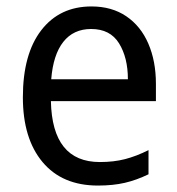

<svg xmlns="http://www.w3.org/2000/svg" viewBox="-20 -566 550 596"><path d="M264 -546Q327 -546 372 -515.5Q417 -485 440.5 -430.5Q464 -376 464 -306V-252H138Q142 -63 290 -63Q333 -63 368 -72Q403 -81 441 -100V-25Q404 -7 367.5 1.5Q331 10 284 10Q173 10 112 -63Q51 -136 51 -264Q51 -398 108 -472Q165 -546 264 -546ZM263 -476Q208 -476 176.5 -436Q145 -396 139 -320H377Q377 -387 349.5 -431.5Q322 -476 263 -476Z"/></svg>

Font: Noto Sans Sinhala UI SemiCondensed
Style: Regular
Weight: 400
Width: 4
Designer: Jelle Bosma - Monotype Design Team
Foundry: Monotype Imaging Inc.
Version: Version 2.006; ttfautohint (v1.8.4.7-5d5b)